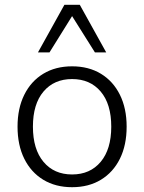

<svg xmlns="http://www.w3.org/2000/svg" viewBox="-20 -771 600 799"><path d="M280 8Q211 8 160 -23Q109 -54 81 -110.5Q53 -167 53 -244Q53 -320 81 -376.5Q109 -433 160 -464Q211 -495 280 -495Q349 -495 400 -464Q451 -433 479 -376.5Q507 -320 507 -244Q507 -167 479 -110.5Q451 -54 400 -23Q349 8 280 8ZM280 -45Q355 -45 399 -97.5Q443 -150 443 -244Q443 -338 399 -390Q355 -442 280 -442Q205 -442 161 -390Q117 -338 117 -244Q117 -150 161 -97.5Q205 -45 280 -45ZM138 -553 248 -751H312L422 -553H375L280 -704L186 -553Z"/></svg>

Font: Nunito Sans 11pt Light
Style: Regular
Weight: 300
Version: Version 3.101;gftools[0.9.27]